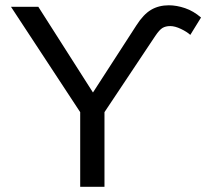

<svg xmlns="http://www.w3.org/2000/svg" viewBox="-20 -714 812 734"><path d="M335.4 -360.4 501.5 -617.2Q528.3 -659.2 557.6 -676.5Q586.9 -693.8 625.5 -693.8Q654.8 -693.8 687.3 -682.9Q719.7 -671.9 748.5 -647L707.5 -580.6Q694.8 -592.3 671.9 -603.3Q648.9 -614.3 630.9 -614.3Q613.3 -614.3 601.3 -607.2Q589.4 -600.1 573.7 -576.7L379.4 -285.2V0H286.6V-285.2L22 -688H126.5Z"/></svg>

Font: Arimo
Style: Regular
Weight: 400
Designer: Steve Matteson
Foundry: Monotype Imaging Inc.
Version: Version 1.33